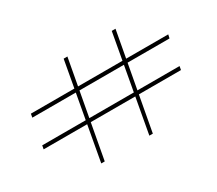

<svg xmlns="http://www.w3.org/2000/svg" viewBox="-127 -975 1402 1241"><g transform="rotate(-30 573.5 -354.0)"><path d="M342 0H316L444 -708H472ZM701 0H675L803 -708H831ZM39 -265 44 -292H1069L1064 -265ZM1102 -479H78L83 -506H1108Z"/></g></svg>

Font: Kalnia Expanded SemiBold
Style: Regular
Weight: 600
Width: 7
Designer: Frida Medrano
Foundry: Frida Medrano
Version: Version 1.105